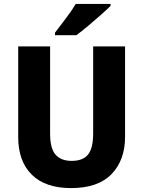

<svg xmlns="http://www.w3.org/2000/svg" viewBox="-20 -1044 731 981"><path d="M619 -345Q619 -226 550 -154.5Q481 -83 343 -83Q212 -83 142.5 -151.5Q73 -220 73 -344V-807H236V-362Q236 -285 264 -253.5Q292 -222 346 -222Q404 -222 430 -254.5Q456 -287 456 -363V-807H619ZM545 -1014Q527 -996 495.5 -968Q464 -940 430 -911.5Q396 -883 370 -864H261V-877Q286 -910 316.5 -950Q347 -990 367 -1024H545Z"/></svg>

Font: Noto Sans Telugu UI SemiCondensed ExtraBold
Style: Regular
Weight: 800
Width: 4
Designer: Jelle Bosma - Monotype Design Team
Foundry: Monotype Imaging Inc.
Version: Version 2.005; ttfautohint (v1.8.4.7-5d5b)